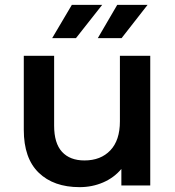

<svg xmlns="http://www.w3.org/2000/svg" viewBox="-20 -764 721 791"><path d="M599 -534V0H480V-68Q450 -32 405 -12.5Q360 7 308 7Q201 7 139.5 -52.5Q78 -112 78 -229V-534H203V-246Q203 -174 235.5 -138.5Q268 -103 328 -103Q395 -103 434.5 -144.5Q474 -186 474 -264V-534ZM276 -744H401L293 -607H195ZM463 -744H588L481 -607H383Z"/></svg>

Font: mBank SemiBold
Style: Regular
Weight: 600
Designer: Julieta Ulanovsky
Foundry: Julieta Ulanovsky
Version: Version 7.200